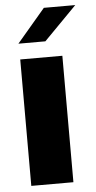

<svg xmlns="http://www.w3.org/2000/svg" viewBox="-53 -770 400 803"><g transform="rotate(-5 147.0 -368.5)"><path d="M43.5 -597.2 162.6 -737.3H294.4L156.7 -597.2ZM45.4 0V-530.8H222.2V0Z"/></g></svg>

Font: Epilogue ExtraBold
Style: Regular
Weight: 800
Designer: Tyler Finck
Foundry: Etcetera Type Co
Version: Version 2.112